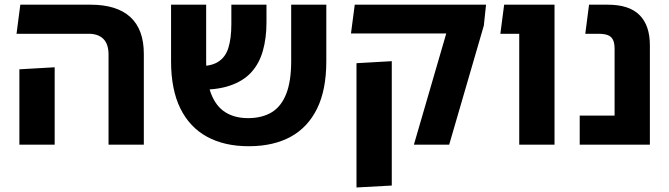

<svg xmlns="http://www.w3.org/2000/svg" viewBox="-20 -623 2881 827"><path d="M447.5 0V-388.2Q447.5 -433 425.4 -455.2Q403.2 -477.5 361.8 -477.5H51.2L67.5 -602.8H369.8Q483.5 -602.8 541.5 -549.5Q599.5 -496.2 599.5 -391.2V0ZM63.5 0V-324.5L215.5 -333.2V0Z M1050.8 6.8Q946.5 6.8 871.9 -33.9Q797.2 -74.5 757 -155.6Q716.8 -236.8 716.8 -359.5V-602.8H868V-361Q868 -274.2 889 -219.8Q910 -165.2 950.2 -139.8Q990.5 -114.2 1047.8 -114.2H1052.2Q1111 -115 1151.5 -140.1Q1192 -165.2 1213.1 -219.4Q1234.2 -273.5 1234.2 -359.5V-602.8H1385.5V-358.8Q1385.5 -236 1345.8 -155.2Q1306 -74.5 1232.6 -34.2Q1159.2 6 1056 6.8ZM825.2 -236.8 816.8 -338.5Q881.8 -334.8 916 -354.5Q950.2 -374.2 963.4 -415.9Q976.5 -457.5 976.5 -518.8V-602.8H1127.8V-526.2Q1127.8 -458.8 1112.2 -404Q1096.8 -349.2 1062 -311.2Q1027.2 -273.2 969 -253.8Q910.8 -234.2 825.2 -236.8Z M1762.8 0 1902.2 -479H1491.8L1508 -602.8H2073.5L2064 -512.8L1914.8 0ZM1515.5 184.5V-350.8L1667.5 -359.5V176.2Z M2216.5 0V-602.8H2368.5V0ZM2135.2 -477.5 2151.5 -602.8H2316.8V-477.5Z M2627.2 0V-413Q2627.2 -437.8 2620 -452Q2612.8 -466.2 2597.5 -471.9Q2582.2 -477.5 2557 -477.5H2501L2517.2 -602.8H2598Q2690 -602.8 2734.6 -558.2Q2779.2 -513.8 2779.2 -428V0ZM2477 0V-125.2H2700V0Z"/></svg>

Font: Noto Sans Hebrew Light
Style: Regular
Weight: 100
Version: Version 3.000